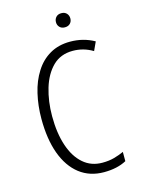

<svg xmlns="http://www.w3.org/2000/svg" viewBox="-131 -955 764 1039"><g transform="rotate(-15 250.5 -435.5)"><path d="M436 -637.7Q384.3 -668.5 324.7 -668.5Q256.8 -668.5 212.9 -625.5Q168.9 -582 147.5 -510.7Q126 -439 126 -355.5Q126 -260.3 149.7 -189.7Q173.3 -119.1 217.8 -80.6Q261.7 -42 324.7 -42Q361.8 -42 391.6 -50.3Q422.4 -59.1 445.3 -69.8H445.8V-69.3V-18.6V-18.1Q394.5 9.8 319.8 9.8Q240.7 9.8 183.6 -34.2Q126.5 -78.6 96.2 -161.1Q66.4 -243.2 66.4 -356.4Q66.4 -430.2 82 -496.6Q97.2 -562.5 129.4 -612.8Q161.1 -663.6 210 -691.9Q258.8 -720.2 323.7 -720.2Q397.5 -720.2 458.5 -686H459V-685.5L437 -637.7L436.5 -637.2ZM277.8 -841.3Q277.8 -858.4 288.6 -869.9Q299.3 -881.3 317.9 -881.3Q336.9 -881.3 347.7 -869.9Q358.4 -858.4 358.4 -841.3Q358.4 -824.7 347.7 -813.5Q336.9 -802.2 317.9 -802.2Q299.3 -802.2 288.6 -813.5Q277.8 -824.7 277.8 -841.3Z"/></g></svg>

Font: MAUL Condensed Light
Style: Light
Weight: 300
Designer: MAUL
Version: Version 2.137; 2017; ttfautohint (v1.8.3)